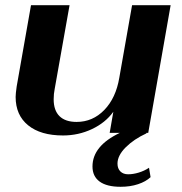

<svg xmlns="http://www.w3.org/2000/svg" viewBox="-20 -510 700 737"><path d="M552 134 558 170Q540 187 510 197Q480 207 443 207Q390 207 362.5 187Q335 167 335 129Q335 50 440 0H401L415 -81Q385 -39 333 -14.5Q281 10 222 10Q136 10 88 -29Q40 -68 40 -138Q40 -150 44 -178L99 -490H247L190 -169Q186 -150 186 -129Q186 -86 208.5 -64Q231 -42 274 -42Q336 -42 380.5 -88Q425 -134 438 -212L487 -490H635L549 0H542V2Q494 24 462.5 55.5Q431 87 431 118Q431 137 442 148Q453 159 472 159Q491 159 512.5 152.5Q534 146 552 134Z"/></svg>

Font: Fahkwang
Style: Bold Italic
Weight: 700
Italic angle: -10°
Designer: Suppakit Chalermlarp | Katatrad Co.,Ltd.
Foundry: Cadson Demak Co.,Ltd.
Version: Version 1.000; ttfautohint (v1.6)